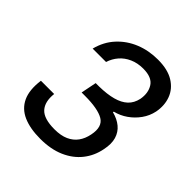

<svg xmlns="http://www.w3.org/2000/svg" viewBox="-193 -842 984 984"><g transform="rotate(45 298.5 -350.0)"><path d="M115 -510Q131 -573 171.5 -617Q212 -661 268.5 -684Q325 -707 392 -707Q463 -707 506.5 -680Q550 -653 566.5 -608.5Q583 -564 573 -512Q565 -474 542.5 -442.5Q520 -411 488.5 -389Q457 -367 420 -358L419 -353Q458 -343 484 -321.5Q510 -300 520 -266.5Q530 -233 520 -186Q509 -129 474.5 -85.5Q440 -42 384 -17.5Q328 7 252 7Q178 7 128 -15Q78 -37 56 -84Q34 -131 44 -206H140Q133 -144 162.5 -111.5Q192 -79 269 -79Q315 -79 346 -93Q377 -107 395.5 -132.5Q414 -158 421 -194Q435 -262 393.5 -286.5Q352 -311 258 -311H234L251 -396H276Q333 -397 373.5 -408Q414 -419 438 -441.5Q462 -464 470 -501Q479 -551 456.5 -586Q434 -621 371 -621Q330 -621 297.5 -606.5Q265 -592 243.5 -567Q222 -542 212 -510Z"/></g></svg>

Font: Albert Sans Medium
Style: Italic
Weight: 500
Italic angle: -11.25°
Designer: Andreas Rasmussen
Foundry: a.Foundry
Version: Version 1.025